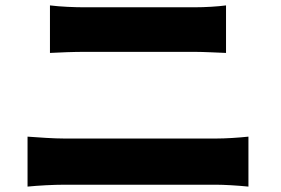

<svg xmlns="http://www.w3.org/2000/svg" viewBox="-20 -715 1040 711"><path d="M165 -695V-519C201 -521 254 -523 294 -523H699C735 -523 787 -520 817 -519V-695C788 -691 741 -688 699 -688H293C258 -688 204 -690 165 -695ZM82 -209V-24C122 -28 178 -31 219 -31H779C810 -31 861 -28 900 -24V-209C863 -205 815 -202 779 -202H219C178 -202 124 -206 82 -209Z"/></svg>

Font: Source Han Sans HK Heavy
Style: Regular
Weight: 900
Designer: Ryoko NISHIZUKA 西塚涼子 (kana, bopomofo & ideographs); Paul D. Hunt (Latin, Greek & Cyrillic); Sandoll Communications 산돌커뮤니
Foundry: Adobe
Version: Version 2.000;hotconv 1.0.107;makeotfexe 2.5.65593